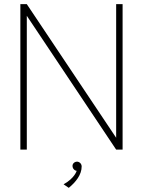

<svg xmlns="http://www.w3.org/2000/svg" viewBox="-20 -720 690 924"><path d="M570 0V-700H539V-57L109 -700H78V0H109V-644L539 0ZM311 184C345 156 373 121 373 81C373 68 362 58 351 58C339 58 329 67 329 78C329 85 331 95 344 101L349 102C349 102 340 137 286 167Z"/></svg>

Font: Advent Pro
Style: ExtraLight
Weight: 250
Designer: Andreas Kalpakidis
Foundry: Andreas Kalpakidis
Version: Version 2.002 2007